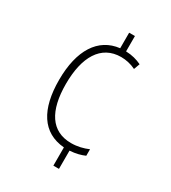

<svg xmlns="http://www.w3.org/2000/svg" viewBox="-180 -817 821 921"><g transform="rotate(30 230.5 -357.0)"><path d="M292 -639V-724H260V-638C146 -625 82 -525 82 -360C82 -198 141 -101 264 -91V10H295V-91C329 -93 357 -101 377 -110V-146C349 -134 318 -126 283 -126C173 -126 120 -211 120 -360C120 -508 174 -604 286 -604C312 -604 341 -598 367 -585L379 -618C354 -630 326 -638 292 -639Z"/></g></svg>

Font: Noto Sans Arabic UI Cn XLt
Style: Regular
Weight: 200
Width: 3
Designer: Monotype Design Team, Nadine Chahine and Nizar Qandah
Foundry: Monotype Imaging Inc.
Version: Version 2.010